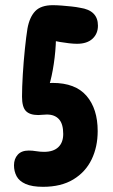

<svg xmlns="http://www.w3.org/2000/svg" viewBox="-20 -710 438 741"><path d="M358 -611Q358 -580 337 -560.5Q316 -541 277 -541Q264 -541 246.5 -543Q229 -545 211.5 -548Q194 -551 179 -555L196 -560Q195 -513 187.5 -463Q180 -413 169 -378L146 -384Q164 -390 183 -390Q271 -390 314 -340Q357 -290 357 -204Q357 -143 333.5 -94.5Q310 -46 263 -17.5Q216 11 146 11Q104 11 79 0Q54 -11 44 -30Q34 -49 34 -72Q34 -97 48.5 -113Q63 -129 91 -129Q105 -129 120 -126.5Q135 -124 150 -124Q186 -124 205 -142Q224 -160 224 -193Q224 -232 207.5 -250Q191 -268 161 -268Q153 -268 143 -267Q133 -266 128 -266Q95 -266 80 -281.5Q65 -297 65 -337Q65 -373 68 -422.5Q71 -472 76 -520.5Q81 -569 86 -600Q94 -644 116 -667Q138 -690 184 -690Q199 -690 218 -688.5Q237 -687 256 -685Q275 -683 289 -680Q358 -670 358 -611Z"/></svg>

Font: DynaPuff Condensed
Style: Regular
Weight: 400
Width: 3
Designer: Toshi Omagari, Jennifer Daniel
Foundry: Google Fonts
Version: Version 2.000